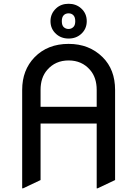

<svg xmlns="http://www.w3.org/2000/svg" viewBox="-20 -980 728 1019"><path d="M278.3 -799.3Q248 -826.2 248 -867.7Q248 -908.2 278.3 -936Q304.2 -960 344.2 -960Q383.3 -960 410.2 -936Q440.4 -909.2 440.4 -867.7Q440.4 -826.2 410.2 -799.3Q383.3 -775.4 344.2 -775.4Q305.2 -775.4 278.3 -799.3ZM344.2 -909.2Q327.6 -909.2 317.9 -898.9Q308.1 -888.7 308.1 -867.7Q308.1 -845.2 318.4 -835.9Q329.1 -826.2 343.8 -826.2Q358.9 -826.2 369.6 -836.9Q379.4 -846.2 379.4 -867.7Q379.4 -889.6 368.7 -899.9Q358.9 -909.2 344.2 -909.2ZM97.7 19.5V-502.9Q97.7 -608.4 163.6 -676.3Q232.9 -747.1 344.2 -747.1Q453.6 -747.1 524.9 -676.3Q590.8 -610.8 590.8 -502.9V-24.4L498 19.5H493.2V-324.2H195.3V-24.4L102.5 19.5ZM195.3 -413.1H493.2V-502.9Q493.2 -568.4 458 -608.9Q414.6 -659.2 344.2 -659.2Q273.9 -659.2 230.5 -608.9Q195.3 -568.4 195.3 -502.9Z"/></svg>

Font: Nova Round
Style: Book
Weight: 400
Version: Version 2.000